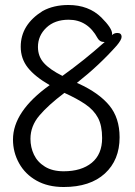

<svg xmlns="http://www.w3.org/2000/svg" viewBox="-20 -732 540 769"><path d="M235 17Q172 17 126.5 -8.5Q81 -34 56.5 -78Q32 -122 32 -173Q32 -286 179 -391Q120 -425 91.5 -461Q63 -497 63 -545Q63 -633 151 -688Q195 -712 254 -712Q335 -712 386 -662Q429 -619 429 -597Q429 -592 428 -591Q437 -600 450 -600Q467 -600 467 -584Q467 -573 448 -550Q378 -471 288 -400L295 -397Q376 -360 417.5 -310Q459 -260 459 -182Q459 -91 400 -37Q341 17 235 17ZM235 -46Q306 -46 347.5 -80Q389 -114 389 -179Q389 -229 372.5 -260Q356 -291 322.5 -314Q289 -337 238 -360Q173 -311 137.5 -269Q102 -227 102 -176Q102 -142 116 -112.5Q130 -83 160 -64.5Q190 -46 235 -46ZM230 -428Q319 -492 395 -560L399 -563Q399 -564 395 -564Q380 -564 371 -579Q331 -653 255 -653Q199 -653 165.5 -621Q132 -589 132 -544Q132 -506 156 -479.5Q180 -453 230 -428Z"/></svg>

Font: LXGW WenKai Mono Lite
Style: Regular
Weight: 400
Monospace: yes
Designer: LXGW / Fontworks Inc.
Foundry: LXGW / Fontworks Inc.
Version: Version 1.520; June 14, 2025